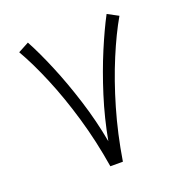

<svg xmlns="http://www.w3.org/2000/svg" viewBox="-117 -740 808 844"><g transform="rotate(-20 287.0 -317.5)"><path d="M257.8 0Q237.8 -124 204.8 -236.6Q171.9 -349.1 132.3 -443.8Q92.8 -538.6 52.7 -607.9L103 -634.8Q135.3 -575.2 170.7 -490.5Q206.1 -405.8 237.3 -306.9Q268.6 -208 287.1 -106.4Q305.7 -208 336.9 -306.9Q368.2 -405.8 403.8 -490.5Q439.5 -575.2 471.2 -634.8L521.5 -607.9Q481.4 -538.6 441.9 -443.8Q402.3 -349.1 369.4 -236.6Q336.4 -124 316.4 0Z"/></g></svg>

Font: Vazirmatn UI ExtraLight
Style: Regular
Weight: 200
Designer: Saber Rastikerdar
Foundry: Saber Rastikerdar
Version: Version 33.003